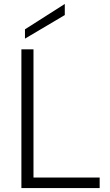

<svg xmlns="http://www.w3.org/2000/svg" viewBox="-20 -949 553 969"><path d="M307 -929V-873L106 -754V-801ZM149 -700V-53H483V0H88V-700Z"/></svg>

Font: Albert Sans Light
Style: Regular
Weight: 300
Designer: Andreas Rasmussen
Foundry: a.Foundry
Version: Version 1.025